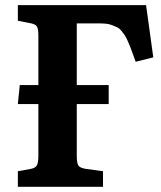

<svg xmlns="http://www.w3.org/2000/svg" viewBox="-20 -720 621 740"><path d="M48.8 0V-60.1L97.2 -68.8Q117.2 -72.3 122.6 -83.5Q127.9 -94.7 127.9 -120.1V-318.8H48.8L56.2 -392.1H127.9V-584Q127.9 -608.9 122.1 -618.2Q116.2 -627.4 95.2 -630.9L48.8 -640.1V-700.2H543L570.8 -499L502.9 -481.9Q500 -489.3 495.1 -503.4Q486.8 -525.9 483.2 -535.9Q479.5 -545.9 472.4 -561.8Q465.3 -577.6 460.7 -584.5Q456.1 -591.3 448 -601.1Q439.9 -610.8 432.1 -614.5Q424.3 -618.2 412.8 -622.8Q401.4 -627.4 387.9 -628.7Q374.5 -629.9 356.9 -629.9H275.9V-392.1H398.9V-318.8H275.9V-119.1Q275.9 -90.3 282.5 -81.3Q289.1 -72.3 313 -68.8L377 -60.1V0Z"/></svg>

Font: Literata Book
Style: Bold
Weight: 700
Designer: Latin by Veronika Burian and Jose Scaglione. Greek by Irene Vlachou. Cyrillic by Vera Evstafieva
Foundry: TypeTogether
Version: Version 2.003;PS 002.003;hotconv 1.0.88;makeotf.lib2.5.64775